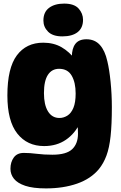

<svg xmlns="http://www.w3.org/2000/svg" viewBox="-20 -850 671 1066"><path d="M225 -39Q131 -39 76 -108.5Q21 -178 21 -320Q21 -472 73.5 -542.5Q126 -613 220 -613Q278 -613 321.5 -588Q365 -563 400 -517L386 -481Q383 -495 381 -511Q379 -527 379 -535Q379 -581 398.5 -606.5Q418 -632 460 -632Q506 -632 534.5 -600.5Q563 -569 576 -510Q587 -465 594 -395.5Q601 -326 601 -255Q601 -159 594 -94Q587 -29 571 14Q555 57 529 89Q484 143 408 169.5Q332 196 235 196Q163 196 120 181.5Q77 167 57.5 142.5Q38 118 38 87Q38 50 56.5 24.5Q75 -1 112 -1Q146 -1 185 4Q224 9 271 9Q348 9 380.5 -21.5Q413 -52 413 -108Q413 -131 410 -162L424 -168Q397 -109 346 -74Q295 -39 225 -39ZM310 -195Q333 -195 354 -208Q375 -221 387.5 -251Q400 -281 400 -331Q400 -392 378 -430Q356 -468 308 -468Q268 -468 246 -434.5Q224 -401 224 -333Q224 -268 246.5 -231.5Q269 -195 310 -195ZM336 -830Q392 -830 416.5 -802.5Q441 -775 441 -740Q441 -695 411 -671.5Q381 -648 326 -648Q273 -648 247 -674Q221 -700 221 -736Q221 -783 252.5 -806.5Q284 -830 336 -830Z"/></svg>

Font: DynaPuff SemiBold
Style: Regular
Weight: 600
Designer: Toshi Omagari, Jennifer Daniel
Foundry: Google Fonts
Version: Version 2.000